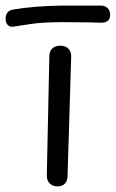

<svg xmlns="http://www.w3.org/2000/svg" viewBox="-53 -669 413 685"><path d="M114 -42 123 -468Q123 -486 133.5 -496Q144 -506 162 -506Q180 -506 190.5 -496Q201 -486 201 -468L188 -41Q188 -24 178.5 -14Q169 -4 152 -4Q135 -4 124.5 -14.5Q114 -25 114 -42ZM-33 -603Q-33 -616 -26 -624.5Q-19 -633 -6 -635Q72 -648 170 -649H228H307Q322 -649 331 -640Q340 -631 340 -616Q340 -588 308 -588Q290 -588 276 -589L167 -590Q98 -590 50.5 -582.5Q3 -575 -5 -574Q-18 -572 -25.5 -580Q-33 -588 -33 -603Z"/></svg>

Font: Mali
Style: Regular
Weight: 400
Version: Version 1.000; ttfautohint (v1.6)